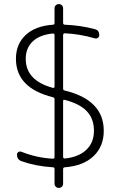

<svg xmlns="http://www.w3.org/2000/svg" viewBox="-20 -835 586 940"><path d="M239 -671Q175 -665 140.5 -632.5Q106 -600 106 -547Q106 -441 238 -405Q247 -403 247 -411V-663Q247 -671 239 -671ZM297 -346Q289 -348 289 -340V-67Q289 -59 298 -59Q365 -66 402.5 -101.5Q440 -137 440 -195Q440 -253 405.5 -290Q371 -327 297 -346ZM239 -359Q58 -404 58 -547Q58 -619 105.5 -663.5Q153 -708 239 -714Q247 -714 247 -723V-794Q247 -803 253 -809Q259 -815 268 -815Q277 -815 283 -809Q289 -803 289 -794V-723Q289 -714 298 -714Q375 -711 445 -692Q466 -687 466 -663Q466 -655 459.5 -650Q453 -645 445 -647Q369 -669 298 -672Q289 -672 289 -663V-402Q289 -393 296 -392Q488 -346 488 -195Q488 -118 438 -70.5Q388 -23 298 -16Q289 -16 289 -7V64Q289 73 283 79Q277 85 268 85Q259 85 253 79Q247 73 247 64V-7Q247 -16 239 -16Q155 -21 85 -46Q63 -54 63 -78Q63 -86 70 -90.5Q77 -95 85 -92Q160 -62 239 -58Q247 -58 247 -67V-349Q247 -357 239 -359Z"/></svg>

Font: Rounded Mplus 1c Light
Style: Regular
Weight: 300
Version: Version 1.059.20150529